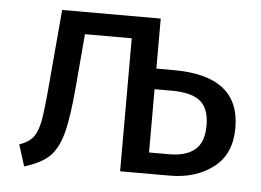

<svg xmlns="http://www.w3.org/2000/svg" viewBox="-44 -582 883 650"><g transform="rotate(5 398.0 -257.5)"><path d="M60 12 37 -61Q69 -72 84 -91.5Q99 -111 106 -150Q113 -189 121 -286L142 -527H477V-357H537Q761 -357 761 -180Q761 -91 701.5 -45.5Q642 0 554 0H385V-452H226L211 -276Q202 -168 187.5 -114Q173 -60 145.5 -33Q118 -6 60 12ZM546 -72Q603 -72 633 -97.5Q663 -123 663 -180Q663 -237 633 -262Q603 -287 536 -287H477V-72Z"/></g></svg>

Font: Trujillo
Style: Regular
Weight: 400
Designer: Fira Sans original fonts by bBox Type GmbH, Carrois Corporate GbR, & Edenspiekermann AG / Changes by Cristiano Sobral
Foundry: Fira Sans original fonts by bBox Type GmbH, Carrois Corporate GbR, & Edenspiekermann AG / Changes by Cristiano Sobral
Version: Version 4.301;October 17, 2021;FontCreator 14.0.0.2814 64-bi